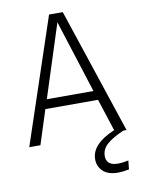

<svg xmlns="http://www.w3.org/2000/svg" viewBox="-97 -750 760 1034"><g transform="rotate(-10 282.5 -233.5)"><path d="M465 218Q409 218 381.5 191.5Q354 165 354 126Q354 43 482 -11L425 -187H137L77 0H16L245 -685H320L548 0H530Q466 28 437 55Q408 82 408 118Q408 142 423 156Q438 170 471 170Q498 170 529 163L524 211Q489 218 465 218ZM409 -238 282 -636 154 -238Z"/></g></svg>

Font: Trujillo Light
Style: Regular
Weight: 300
Designer: Fira Sans original fonts by bBox Type GmbH, Carrois Corporate GbR, & Edenspiekermann AG / Changes by Cristiano Sobral
Foundry: Fira Sans original fonts by bBox Type GmbH, Carrois Corporate GbR, & Edenspiekermann AG / Changes by Cristiano Sobral
Version: Version 4.301;July 28, 2020;FontCreator 13.0.0.2655 64-bit